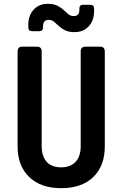

<svg xmlns="http://www.w3.org/2000/svg" viewBox="-20 -974 640 1004"><path d="M300 10Q193 10 132.5 -48.5Q72 -107 72 -208V-705Q72 -730 97 -730H173Q198 -730 198 -705V-209Q198 -157 224 -128Q250 -99 300 -99Q349 -99 375.5 -128Q402 -157 402 -209V-705Q402 -730 427 -730H503Q528 -730 528 -705V-208Q528 -107 468 -48.5Q408 10 300 10ZM370 -806Q339 -806 319.5 -816Q300 -826 287 -838.5Q274 -851 262.5 -860.5Q251 -870 235 -870Q205 -870 205 -837V-831Q205 -811 185 -811H148Q128 -811 128 -831V-844Q128 -893 156 -923.5Q184 -954 230 -954Q261 -954 280.5 -944Q300 -934 313 -921.5Q326 -909 337.5 -899.5Q349 -890 365 -890Q395 -890 395 -921V-929Q395 -949 415 -949H452Q472 -949 472 -929V-916Q472 -867 444 -836.5Q416 -806 370 -806Z"/></svg>

Font: Pitagon Sans Mono
Style: Bold
Weight: 700
Monospace: yes
Designer: Travis Tran
Foundry: Pitagon
Version: Version 1.001; ttfautohint (v1.8.4.7-5d5b);gftools[0.9.26]